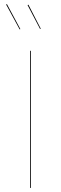

<svg xmlns="http://www.w3.org/2000/svg" viewBox="-20 -932 303 952"><path d="M14.4 -911.6 10.3 -909.6 77.5 -786.1 80.9 -787.9ZM120.8 -908.8 116.7 -906.7 178.7 -788.3 182.1 -790ZM133.3 -680.1H129.3V0H133.3Z"/></svg>

Font: Fira Sans Four
Style: Regular
Weight: 100
Designer: Carrois Corporate & Edenspiekermann AG
Foundry: Carrois Corporate GbR & Edenspiekermann AG
Version: Version 4.203;PS 004.203;hotconv 1.0.88;makeotf.lib2.5.64775